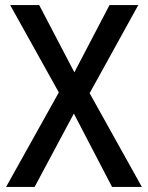

<svg xmlns="http://www.w3.org/2000/svg" viewBox="-20 -734 581 754"><path d="M537 0 332 -368 523 -714H410L272 -450L134 -714H20L211 -371L4 0H116L270 -288L420 0Z"/></svg>

Font: Noto Sans Thai Looped SemiCondensed Medium
Style: Regular
Weight: 500
Width: 4
Designer: Sasikarn Vongin, Ben Mitchell
Foundry: The Fontpad Ltd
Version: Version 1.001